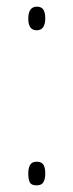

<svg xmlns="http://www.w3.org/2000/svg" viewBox="-20 -552 220 577"><path d="M91 -532Q104 -532 110 -523.5Q116 -515 116 -497Q116 -461 90 -461Q65 -461 65 -496Q65 -532 91 -532ZM90 -66Q105 -66 110.5 -57Q116 -48 116 -31Q116 -14 110.5 -4.5Q105 5 90 5Q74 5 69.5 -4Q65 -13 65 -31Q65 -47 70.5 -56.5Q76 -66 90 -66Z"/></svg>

Font: Noto Sans Arabic CondThin
Style: Regular
Weight: 250
Width: 3
Designer: Nadine Chahine
Foundry: Monotype Imaging Inc.
Version: Version 1.001